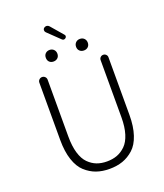

<svg xmlns="http://www.w3.org/2000/svg" viewBox="-176 -1157 1056 1235"><g transform="rotate(-20 352.0 -539.5)"><path d="M123 -321.3V-713.9Q123 -725.6 131.3 -733.9Q139.6 -742.2 151.4 -742.2Q163.1 -742.2 171.4 -733.9Q179.7 -725.6 179.7 -713.9V-324.2Q179.7 -258.8 193.8 -211.4Q208 -164.1 233.9 -138.2Q259.8 -112.3 290.5 -100.6Q321.3 -88.9 359.4 -88.9Q398.4 -88.9 429.7 -100.6Q460.9 -112.3 487.3 -138.2Q513.7 -164.1 528.3 -211.4Q543 -258.8 543 -324.2V-715.8Q543 -726.6 550.8 -734.4Q558.6 -742.2 569.8 -742.2Q581.1 -742.2 588.9 -734.4Q596.7 -726.6 596.7 -715.8V-321.3Q596.7 -242.2 577.6 -185.1Q558.6 -127.9 524.4 -97.2Q490.2 -66.4 449.7 -52.2Q409.2 -38.1 359.4 -38.1Q309.6 -38.1 269.5 -52.2Q229.5 -66.4 195.3 -97.2Q161.1 -127.9 142.1 -185.1Q123 -242.2 123 -321.3ZM380.9 -948.2Q385.7 -943.4 384.8 -936.5Q383.8 -929.7 378.9 -925.8Q365.2 -915 353.5 -926.8L272.5 -1004.9Q265.6 -1011.7 266.1 -1021Q266.6 -1030.3 274.4 -1036.1Q281.2 -1041 289.1 -1041Q290 -1041 292 -1041Q301.8 -1040 308.6 -1032.2ZM284.7 -821.3Q273.4 -810.5 255.9 -810.5Q238.3 -810.5 227.5 -821.3Q216.8 -832 216.8 -850.1Q216.8 -868.2 228 -878.9Q239.3 -889.6 256.3 -889.6Q273.4 -889.6 284.7 -878.4Q295.9 -867.2 295.9 -849.6Q295.9 -832 284.7 -821.3ZM492.7 -821.3Q481.4 -810.5 463.9 -810.5Q446.3 -810.5 435.1 -821.3Q423.8 -832 423.8 -849.6Q423.8 -867.2 435.1 -878.4Q446.3 -889.6 463.9 -889.6Q481.4 -889.6 492.7 -878.4Q503.9 -867.2 503.9 -849.6Q503.9 -832 492.7 -821.3Z"/></g></svg>

Font: Gen Jyuu Gothic P Light
Style: Regular
Weight: 200
Designer: [Source Han Sans]
Ryoko NISHIZUKA  (kana & ideographs); Paul D. Hunt (Latin, Greek & Cyrillic); Wenlong ZHANG  (bopomofo
Version: Version 1.002.20150607